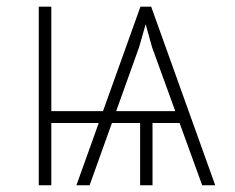

<svg xmlns="http://www.w3.org/2000/svg" viewBox="-20 -548 694 568"><path d="M302.7 -219.2V-184.1H109.9V-219.2ZM391.6 -408.7 245.1 0H206.1L395.5 -528.3H425.8ZM578.1 0 429.7 -408.7 396.5 -528.3H427.2L616.7 0ZM529.8 -219.2V-184.1H294.4V-219.2ZM431.2 -207V0H394.5V-207ZM131.8 -528.3V0H94.7V-528.3Z"/></svg>

Font: Roboto Condensed ExtraLight
Style: Regular
Weight: 250
Designer: Christian Robertson
Foundry: Google
Version: Version 3.008; 2023